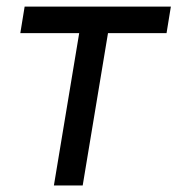

<svg xmlns="http://www.w3.org/2000/svg" viewBox="-20 -566 541 586"><path d="M144.5 0 221.7 -464.8H42L55.2 -545.9H501.5L488.3 -464.8H309.6L232.4 0Z"/></svg>

Font: Inter Variable
Style: Italic
Weight: 400
Italic angle: -9.39999°
Designer: Rasmus Andersson
Foundry: rsms
Version: Version 4.001;git-9221beed3